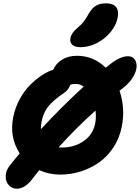

<svg xmlns="http://www.w3.org/2000/svg" viewBox="-20 -1045 845 1160"><path d="M466.8 -759.8Q431.6 -759.8 416 -775.1Q400.4 -790.5 405.8 -816.9Q412.1 -846.7 448.2 -877Q471.2 -895.5 485.6 -914.3Q500 -933.1 517.1 -963.9Q536.6 -997.6 561 -1011.2Q585.4 -1024.9 620.1 -1024.9Q662.6 -1024.9 680.9 -1002.9Q699.2 -981 690.9 -938Q681.2 -890.6 646.2 -849.1Q611.3 -807.6 563 -783.7Q514.6 -759.8 466.8 -759.8ZM82 95.2Q52.2 95.2 33 73.5Q13.7 51.8 14.4 18.3Q15.1 -15.1 39.1 -44.9Q80.1 -96.7 99.1 -118.2Q35.2 -217.8 60.1 -337.9Q71.8 -397 100.8 -449Q129.9 -501 165.5 -535.4Q201.2 -569.8 236.1 -592.3Q271 -614.7 300.8 -623Q317.4 -661.1 355 -684.6Q392.6 -708 444.8 -708Q544.9 -708 618.2 -636.2Q621.1 -638.2 630.4 -645Q639.6 -651.9 644 -655.8Q705.6 -705.1 752.9 -705.1Q788.1 -705.1 800.3 -673.8Q814.5 -637.2 788.6 -587.9Q767.1 -546.9 723.1 -513.2Q719.7 -510.7 712.6 -505.1Q705.6 -499.5 702.1 -497.1Q737.8 -390.1 715.8 -279.8Q702.1 -210.9 665.8 -155.3Q629.4 -99.6 578.9 -64Q528.3 -28.3 468.3 -9.3Q408.2 9.8 344.2 9.8Q276.9 9.8 216.8 -17.1Q209.5 -8.3 195.6 9.8Q181.6 27.8 174.8 37.1Q129.4 95.2 82 95.2ZM231 -310.1Q226.1 -280.3 227.1 -264.2Q352.5 -399.9 485.8 -522Q462.4 -538.1 438 -538.1Q419.4 -538.1 404.8 -533.2Q395 -503.9 370.1 -485.8Q298.8 -437.5 270 -399.9Q241.2 -362.3 231 -310.1ZM555.2 -299.8Q562 -333.5 557.1 -377Q441.4 -273.9 334 -154.8Q340.8 -153.8 356 -153.8Q428.7 -153.8 485.1 -192.4Q541.5 -231 555.2 -299.8Z"/></svg>

Font: Shantell Sans Irregular
Style: Italic
Weight: 800
Italic angle: -11.31°
Designer: Stephen Nixon, Anya Danilova, Shantell Martin
Foundry: Arrow Type
Version: Version 1.006;[9816181b4]